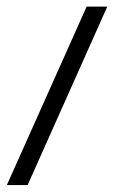

<svg xmlns="http://www.w3.org/2000/svg" viewBox="-77 -320 410 573"><path d="M5.4 232.4H-56.6L181.6 -300.3H243.2Z"/></svg>

Font: Estedad-FD Light
Style: Regular
Weight: 300
Designer: Amin Abedi
Version: Version 7.3